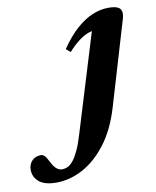

<svg xmlns="http://www.w3.org/2000/svg" viewBox="-307 -517 686 842"><g transform="rotate(-10 35.5 -96.0)"><path d="M176 -20Q148 74 100.5 136.5Q53 199 -5 230.2Q-63 261.5 -123.5 261.5Q-176 261.5 -200.8 240.2Q-225.5 219 -225.5 187Q-225.5 163 -210.5 147Q-195.5 131 -170 131Q-161 131 -153.2 139.5Q-145.5 148 -135 169.5Q-124 191 -112.5 199.8Q-101 208.5 -89.5 208.5Q-75 208.5 -62 201.8Q-49 195 -36.8 178.8Q-24.5 162.5 -12.2 135.2Q0 108 12 67L153.5 -395.5L180 -369Q155 -370 132.2 -362.5Q109.5 -355 86.2 -337.5Q63 -320 37 -291.5L18 -308Q53.5 -360 89.5 -392Q125.5 -424 161.5 -439Q197.5 -454 233 -454Q259 -454 273 -448Q287 -442 290.2 -428.8Q293.5 -415.5 287.5 -395Z"/></g></svg>

Font: Newsreader 24pt
Style: Bold Italic
Weight: 700
Italic angle: -17°
Designer: Hugues Gentile
Foundry: Production Type
Version: Version 1.003